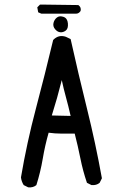

<svg xmlns="http://www.w3.org/2000/svg" viewBox="-20 -805 540 827"><path d="M101.6 2 82 -7.8Q72.3 -23.4 70.3 -41Q95.7 -190.4 134.8 -337.9Q173.8 -485.4 209 -632.8Q232.4 -657.2 263.7 -646.5L284.2 -636.7Q317.4 -487.3 354.5 -337.9Q391.6 -188.5 418.9 -37.1L409.2 -17.6Q395.5 -5.9 374 -7.8L354.5 -17.6Q336.9 -69.3 326.2 -123Q315.4 -176.8 301.8 -229.5Q272.5 -229.5 244.6 -229.5Q216.8 -229.5 189.5 -233.4Q173.8 -178.7 164.1 -121.1Q154.3 -63.5 136.7 -7.8Q123 3.9 101.6 2ZM284.2 -305.7Q274.4 -348.6 264.2 -385.7Q253.9 -422.9 246.1 -460Q236.3 -420.9 225.6 -382.8Q214.8 -344.7 203.1 -307.6ZM240.2 -666Q227.5 -667 217.3 -679.2Q207 -691.4 210.4 -706.1Q213.9 -720.7 225.1 -729.5Q236.3 -738.3 253.4 -732.4Q270.5 -726.6 272.5 -704.1Q274.4 -681.6 263.2 -673.3Q252 -665 240.2 -666ZM158.2 -746.1 144.5 -752 140.6 -773.4 152.3 -785.2H168L317.4 -783.2Q331.1 -773.4 327.1 -757.8Q319.3 -746.1 307.6 -746.1Z"/></svg>

Font: NaikaiFont
Style: Regular
Weight: 400
Version: Version 1.67